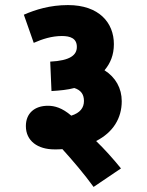

<svg xmlns="http://www.w3.org/2000/svg" viewBox="-20 -652 579 757"><path d="M74 -594 113 -483C147 -498 184 -510 224 -510C257 -510 283 -501 283 -467C283 -435 257 -413 178 -409L183 -293C217 -295 247 -298 273 -305C298 -297 311 -281 311 -254C311 -227 296 -207 261 -196C225 -227 195 -235 169 -235C116 -235 82 -205 82 -155C82 -96 129 -63 195 -63C206 -63 216 -63 226 -64C266 -20 312 34 349 85L457 12C427 -25 393 -63 359 -96C426 -130 460 -186 460 -253C460 -304 436 -347 392 -375C415 -402 429 -435 429 -478C429 -562 371 -632 248 -632C177 -632 120 -614 74 -594Z"/></svg>

Font: Noto Sans SemiCondensed ExtraBold
Style: Italic
Weight: 800
Width: 4
Italic angle: -12°
Designer: Monotype Design Team
Foundry: Monotype Imaging Inc.
Version: Version 2.013